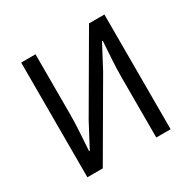

<svg xmlns="http://www.w3.org/2000/svg" viewBox="-147 -803 951 951"><g transform="rotate(-30 328.0 -328.0)"><path d="M90 0V-656H172V-317Q172 -265 168.5 -211.5Q165 -158 162 -108H166L237 -242L478 -656H566V0H484V-343Q484 -395 487.5 -446.5Q491 -498 494 -548H490L419 -414L178 0Z"/></g></svg>

Font: SourceSansPro
Style: Book
Weight: 400
Designer: Paul D. Hunt
Foundry: Adobe Systems Incorporated
Version: Version 2.021;PS 2.000;hotconv 1.0.86;makeotf.lib2.5.63406